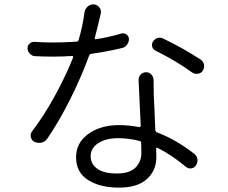

<svg xmlns="http://www.w3.org/2000/svg" viewBox="-20 -813 1040 876"><path d="M895.5 -541Q908.2 -532.2 911.1 -517.6Q911.1 -513.7 911.1 -510.7Q911.1 -500 905.3 -490.2Q897.5 -478.5 882.8 -476.6Q868.2 -474.6 856.4 -482.4Q787.1 -533.2 689.5 -582Q677.7 -587.9 674.3 -600.1Q670.9 -612.3 677.7 -623Q685.5 -635.7 699.2 -639.6Q712.9 -643.6 725.6 -636.7Q820.3 -590.8 895.5 -541ZM534.2 -660.2Q546.9 -663.1 557.1 -655.8Q567.4 -648.4 568.4 -635.7Q568.4 -621.1 559.6 -608.9Q550.8 -596.7 536.1 -593.8Q471.7 -578.1 396.5 -567.4Q388.7 -566.4 386.7 -559.6Q352.5 -464.8 300.8 -361.3Q249 -257.8 195.3 -179.7Q185.5 -166 168.9 -162.1Q163.1 -161.1 158.2 -161.1Q147.5 -161.1 136.7 -166Q124 -172.9 120.6 -187.5Q117.2 -202.1 127 -214.8Q179.7 -283.2 230.5 -376Q281.2 -468.8 313.5 -550.8Q314.5 -553.7 313 -555.7Q311.5 -557.6 308.6 -557.6Q265.6 -554.7 222.7 -554.7Q182.6 -554.7 141.6 -556.6Q127 -556.6 117.2 -567.4Q105.5 -578.1 105.5 -593.8Q105.5 -605.5 114.3 -613.3Q124 -623 137.7 -622.1Q176.8 -619.1 223.1 -619.1Q269.5 -619.1 330.1 -623Q336.9 -624 338.9 -630.9Q358.4 -699.2 365.2 -755.9Q368.2 -772.5 379.9 -783.2Q391.6 -793 405.3 -793Q407.2 -793 409.2 -793Q424.8 -791 434.1 -778.3Q443.4 -765.6 439.5 -750Q422.9 -678.7 412.1 -639.6Q411.1 -637.7 413.1 -635.7Q415 -633.8 417 -633.8Q478.5 -643.6 534.2 -660.2ZM625 -116.2Q625 -143.6 624 -160.2Q624 -168 617.2 -169.9Q566.4 -182.6 519.5 -182.6Q463.9 -182.6 428.7 -160.2Q393.6 -137.7 393.6 -100.6Q393.6 -64.5 423.8 -43Q454.1 -21.5 512.7 -21.5Q571.3 -21.5 598.1 -48.3Q625 -75.2 625 -116.2ZM612.3 -447.3Q611.3 -461.9 621.6 -472.7Q631.8 -483.4 646.5 -483.4Q661.1 -483.4 670.9 -472.7Q680.7 -461.9 680.7 -446.3Q680.7 -433.6 681.6 -379.9Q682.6 -362.3 685.1 -306.2Q687.5 -250 688.5 -219.7Q689.5 -211.9 696.3 -209Q782.2 -176.8 866.2 -111.3Q877.9 -102.5 880.9 -86.9Q880.9 -83 880.9 -80.1Q880.9 -68.4 874 -58.6Q867.2 -46.9 853 -44.9Q838.9 -43 828.1 -51.8Q761.7 -107.4 698.2 -138.7Q696.3 -139.6 694.3 -138.7Q692.4 -137.7 692.4 -134.8Q693.4 -121.1 693.4 -96.7Q693.4 -35.2 650.4 3.9Q607.4 43 522.5 43Q436.5 43 381.8 8.3Q327.1 -26.4 327.1 -95.7Q327.1 -162.1 383.3 -202.1Q439.5 -242.2 522.5 -242.2Q565.4 -242.2 615.2 -233.4Q617.2 -232.4 619.6 -234.4Q622.1 -236.3 622.1 -239.3Q614.3 -390.6 612.3 -447.3Z"/></svg>

Font: Gen Jyuu Gothic Normal
Style: Regular
Weight: 300
Designer: [Source Han Sans]
Ryoko NISHIZUKA  (kana & ideographs); Paul D. Hunt (Latin, Greek & Cyrillic); Wenlong ZHANG  (bopomofo
Version: Version 1.002.20150607